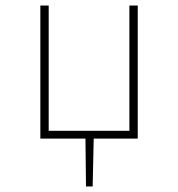

<svg xmlns="http://www.w3.org/2000/svg" viewBox="-20 -498 640 690"><path d="M125 0V-478H155V-28H445V-478H475V0ZM289 172 287 -10H317L313 172Z"/></svg>

Font: Source Code Pro ExtraLight
Style: Regular
Weight: 200
Monospace: yes
Designer: Paul D. Hunt, Teo Tuominen
Foundry: Adobe
Version: Version 1.026;hotconv 1.1.0;makeotfexe 2.6.0